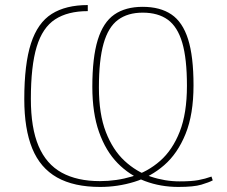

<svg xmlns="http://www.w3.org/2000/svg" viewBox="-20 -727 896 759"><path d="M327 -683Q248 -683 198 -650.5Q148 -618 125 -542Q102 -466 102 -336Q102 -221 132.5 -149.5Q163 -78 224 -44.5Q285 -11 375 -11Q441 -11 502.5 -29.5Q564 -48 613 -91Q662 -134 690.5 -206.5Q719 -279 719 -388Q719 -495 700.5 -558Q682 -621 643.5 -649Q605 -677 544 -677Q485 -677 446.5 -648.5Q408 -620 389.5 -555Q371 -490 371 -381Q371 -276 398.5 -205Q426 -134 472.5 -91Q519 -48 575.5 -29Q632 -10 690 -10Q737 -10 764 -15Q791 -20 816 -29L821 -14Q806 -6 776 3Q746 12 685 12Q615 12 553.5 -11Q492 -34 445 -82Q398 -130 371.5 -205Q345 -280 345 -384Q345 -500 366.5 -569.5Q388 -639 432 -669.5Q476 -700 544 -700Q613 -700 657.5 -670Q702 -640 723.5 -572Q745 -504 745 -390Q745 -275 713.5 -197.5Q682 -120 629 -74Q576 -28 510.5 -8Q445 12 376 12Q272 12 205.5 -25.5Q139 -63 107.5 -140Q76 -217 76 -335Q76 -474 102.5 -555.5Q129 -637 184.5 -672Q240 -707 327 -707Z"/></svg>

Font: Exo 2 Thin
Style: Regular
Weight: 250
Designer: Natanael Gama
Foundry: Natanael Gama
Version: Version 2.010